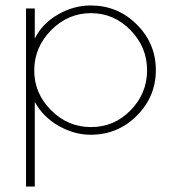

<svg xmlns="http://www.w3.org/2000/svg" viewBox="-20 -481 629 701"><path d="M75 200V-450H107V-340Q134 -395 191.5 -428Q249 -461 311 -461Q410 -461 479.5 -391.5Q549 -322 549 -225Q549 -128 479.5 -58.5Q410 11 311 11Q251 11 194 -21.5Q137 -54 107 -109V200ZM105 -224Q105 -140 166.5 -78.5Q228 -17 312.5 -17Q397 -17 457 -78.5Q517 -140 517 -224.5Q517 -309 456.5 -371Q396 -433 312 -433Q228 -433 166.5 -370.5Q105 -308 105 -224Z"/></svg>

Font: Poiret One
Style: Regular
Weight: 400
Designer: Denis Masharov
Foundry: Denis Masharov
Version: Version 1.001